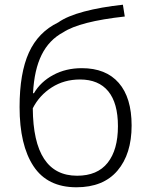

<svg xmlns="http://www.w3.org/2000/svg" viewBox="-20 -784 640 814"><path d="M63 -330Q63 -474 102.5 -561Q142 -648 227 -689Q265 -716 336.5 -735Q408 -754 501 -764L509 -714Q318 -693 248 -647Q188 -615 156.5 -551.5Q125 -488 120 -389H124Q152 -437 205.5 -466Q259 -495 327 -495Q429 -495 483.5 -432.5Q538 -370 538 -252Q538 -131 478 -60.5Q418 10 304 10Q181 10 122 -79.5Q63 -169 63 -330ZM480 -249Q480 -347 439 -397Q398 -447 319 -447Q252 -447 199.5 -413.5Q147 -380 119 -325Q121 -39 307 -39Q393 -39 436.5 -94Q480 -149 480 -249Z"/></svg>

Font: Noto Sans Mono UI Light
Style: Regular
Weight: 300
Monospace: yes
Designer: Monotype Design team
Foundry: Monotype Imaging Inc.
Version: Version 1.000